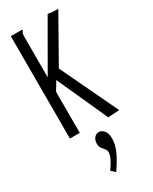

<svg xmlns="http://www.w3.org/2000/svg" viewBox="-230 -682 809 1012"><g transform="rotate(-30 175.0 -176.5)"><path d="M123 -303 91 -250V0H31V-623H100V-616Q94 -610 92.5 -603Q91 -596 91 -579V-338L258 -628Q265 -626 278 -624.5Q291 -623 302 -623H320L165 -349L331 0L262 4ZM154 275 130 253Q148 229 160 205Q172 181 172 164Q172 152 164 142.5Q156 133 148 122.5Q140 112 140 96Q140 73 151.5 59.5Q163 46 179 46Q196 46 210 62Q224 78 224 111Q224 147 206 186.5Q188 226 154 275Z"/></g></svg>

Font: Inconsolata ExtraCondensed
Style: Regular
Weight: 400
Width: 2
Monospace: yes
Designer: Raph Levien, Cyreal, Brenton Simpson
Foundry: Raph Levien, Cyreal, Google
Version: Version 3.001; ttfautohint (v1.8.2.53-6de2)